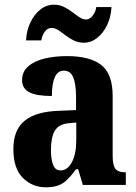

<svg xmlns="http://www.w3.org/2000/svg" viewBox="-20 -788 581 818"><path d="M175 10Q118 10 77.5 -30Q37 -70 37 -153Q37 -235 85.5 -274Q134 -313 232 -316L304 -319V-374Q304 -430 292 -458.5Q280 -487 252 -487Q226 -487 213.5 -459Q201 -431 201 -379Q136 -379 105 -395Q74 -411 74 -447Q74 -482 100 -505Q126 -528 169.5 -538.5Q213 -549 265 -549Q363 -549 411.5 -511Q460 -473 460 -379V-125Q460 -84 471.5 -69Q483 -54 513 -54H516V0H333L313 -67H304Q284 -40 267 -23Q250 -6 228.5 2Q207 10 175 10ZM237 -62Q268 -62 286.5 -97.5Q305 -133 305 -191V-266L273 -263Q230 -259 213.5 -231Q197 -203 197 -149Q197 -108 206.5 -85Q216 -62 237 -62ZM337 -606Q314 -606 294.5 -615.5Q275 -625 259 -637.5Q243 -650 228.5 -659.5Q214 -669 199 -669Q182 -669 170.5 -652.5Q159 -636 156 -616H91Q93 -658 109.5 -692.5Q126 -727 152 -747.5Q178 -768 210 -768Q233 -768 252.5 -758.5Q272 -749 288 -736.5Q304 -724 318.5 -714.5Q333 -705 347 -705Q362 -705 375 -721.5Q388 -738 390 -758H455Q453 -716 436.5 -681.5Q420 -647 394 -626.5Q368 -606 337 -606Z"/></svg>

Font: Noto Serif Ethiopic Condensed ExtraBold
Style: Regular
Weight: 800
Width: 3
Designer: Monotype Design Team
Foundry: Monotype Imaging Inc.
Version: Version 2.102; ttfautohint (v1.8.4.7-5d5b)